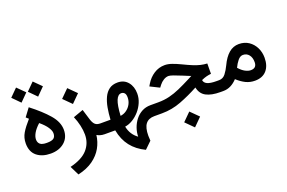

<svg xmlns="http://www.w3.org/2000/svg" viewBox="-115 -1095 2649 1772"><g transform="rotate(-20 1209.0 -209.5)"><path d="M178.2 -473.6Q284.7 -391.6 348.4 -317.9Q412.1 -244.1 412.1 -168Q412.1 -91.8 359.9 -46.9Q307.6 -2 225.1 -2Q141.1 -2 89.6 -43.9Q38.1 -85.9 38.1 -168Q38.1 -224.1 65.2 -269.5Q92.3 -314.9 144 -373L119.6 -395ZM218.8 -303.7Q176.8 -265.1 158 -231.7Q139.2 -198.2 139.2 -170.4Q139.2 -141.1 158 -124.3Q176.8 -107.4 224.6 -107.4Q273.4 -107.4 292.2 -122.6Q311 -137.7 311 -170.9Q311 -195.8 288.8 -229.7Q266.6 -263.7 218.8 -303.7ZM219.7 -610.8 293.5 -684.6 367.7 -610.8 293.5 -536.1ZM56.6 -610.8 130.4 -684.6 204.6 -610.8 130.4 -536.1Z M494.1 -440.4 572.3 -518.1 650.4 -440.4 572.3 -362.3ZM677.7 -20Q669.9 45.4 637.7 103Q605.5 160.6 545.9 203.4Q486.3 246.1 397.5 266.1L353 175.8Q472.7 146.5 526.4 85.4Q580.1 24.4 580.1 -59.6Q580.1 -102.1 569.3 -149.9Q558.6 -197.8 538.6 -244.6L637.2 -279.8L670.4 -171.4Q682.6 -135.7 700 -121.6Q717.3 -107.4 748.5 -107.4H767.6V0H753.9Q728 0 708.7 -6.1Q689.5 -12.2 677.7 -20Z M1060.5 265.6Q975.1 225.1 924.1 159.7Q873 94.2 855.5 0H748V-107.4H848.1Q851.6 -168 861.3 -222.2Q871.1 -276.4 890.6 -318.4Q910.2 -360.4 942.9 -384.3Q975.6 -408.2 1025.4 -408.2Q1088.9 -408.2 1126 -363.5Q1163.1 -318.8 1163.1 -249.5Q1163.1 -205.1 1145 -162.8Q1127 -120.6 1096.7 -85.9Q1066.4 -51.3 1029.1 -28.8Q991.7 -6.3 953.6 -1Q969.7 81.1 1034.7 127Q1035.2 84.5 1049.8 42.7Q1064.5 1 1091.1 -33Q1117.7 -66.9 1155.5 -87.2Q1193.4 -107.4 1240.2 -107.4H1256.8V0H1239.3Q1182.1 0 1153.8 36.4Q1125.5 72.8 1125.5 151.4Q1125.5 174.8 1127.9 200.2ZM947.8 -108.9Q980.5 -112.8 1007.8 -132.3Q1035.2 -151.9 1051.3 -181.9Q1067.4 -211.9 1067.4 -247.6Q1067.4 -278.3 1054.7 -291Q1042 -303.7 1024.4 -303.7Q991.7 -303.7 972.7 -257.8Q953.6 -211.9 947.8 -108.9Z M1479 147.9 1557.1 70.3 1635.3 147.9 1557.1 226.1ZM1864.3 -188.5Q1841.8 -186 1819.6 -180.7Q1797.4 -175.3 1767.6 -162.1Q1770.5 -134.8 1799.8 -121.1Q1829.1 -107.4 1890.1 -107.4H1916.5V0H1888.2Q1801.8 0 1750.2 -27.3Q1698.7 -54.7 1686 -118.7Q1596.7 -70.3 1505.1 -35.2Q1413.6 0 1315.4 0H1237.3V-107.4H1316.9Q1376.5 -107.4 1428 -120.1Q1479.5 -132.8 1532.7 -156.2Q1585.9 -179.7 1650.4 -212.9L1687 -231.9Q1677.2 -234.9 1663.8 -241Q1650.4 -247.1 1616.2 -260.7Q1566.4 -281.2 1534.7 -292.5Q1502.9 -303.7 1488.8 -303.7Q1463.9 -303.7 1439.7 -288.8Q1415.5 -273.9 1398.4 -252L1380.4 -228.5L1290 -273.4L1302.7 -294.9Q1334 -347.2 1382.6 -378.7Q1431.2 -410.2 1489.3 -410.2Q1522 -410.2 1560.1 -396.7Q1598.1 -383.3 1641.6 -362.3Q1694.8 -336.4 1732.9 -321Q1771 -305.7 1802 -298.3Q1833 -291 1865.2 -289.6Z M2055.2 -66.4Q2025.4 -34.2 1991.2 -17.1Q1957 0 1918 0H1897V-107.4H1915.5Q1954.1 -107.4 1979 -139.9Q2003.9 -172.4 2022.9 -212.9Q2056.6 -285.2 2099.9 -322Q2143.1 -358.9 2198.2 -358.9Q2253.9 -358.9 2294.7 -331.5Q2335.4 -304.2 2357.9 -258.8Q2380.4 -213.4 2380.4 -159.7Q2380.4 -80.6 2340.3 -34.9Q2300.3 10.7 2225.6 10.7Q2177.7 10.7 2137 -9Q2096.2 -28.8 2055.2 -66.4ZM2109.4 -158.2Q2138.7 -125 2168 -109.4Q2197.3 -93.8 2222.2 -93.8Q2280.3 -93.8 2280.3 -152.3Q2280.3 -197.8 2258.3 -224.6Q2236.3 -251.5 2200.2 -251.5Q2172.9 -251.5 2149.9 -223.6Q2127 -195.8 2109.4 -158.2Z"/></g></svg>

Font: Vazir Medium
Style: Medium
Weight: 500
Designer: Saber Rastikerdar
Foundry: Saber Rastikerdar
Version: Version 30.0.0